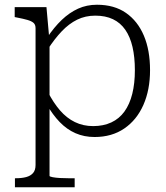

<svg xmlns="http://www.w3.org/2000/svg" viewBox="-20 -567 701 810"><path d="M295 223H43V185H46Q72 185 90.5 180Q109 175 119.5 163Q130 151 130 129V-448Q130 -463 121.5 -470.5Q113 -478 95.5 -483Q78 -488 52 -493L42 -495V-537H176L188 -403L189 -394V175Q189 178 202 180.5Q215 183 233.5 184Q252 185 270 185H295ZM379 11Q335 11 298.5 -5Q262 -21 232 -52Q202 -83 177 -127L182 -179Q205 -134 233 -101.5Q261 -69 296 -52Q331 -35 373 -35Q416 -35 449.5 -50.5Q483 -66 505 -96.5Q527 -127 538 -171Q549 -215 549 -271Q549 -326 539 -369Q529 -412 508.5 -441.5Q488 -471 456.5 -486Q425 -501 382 -501Q340 -501 305.5 -484Q271 -467 240.5 -435Q210 -403 181 -358L178 -407Q208 -452 240.5 -483Q273 -514 309.5 -530.5Q346 -547 389 -547Q462 -547 511.5 -512.5Q561 -478 587 -416.5Q613 -355 613 -271Q613 -188 585 -124.5Q557 -61 504.5 -25Q452 11 379 11Z"/></svg>

Font: Roboto Serif 20pt ExtraLight
Style: Regular
Weight: 250
Version: Version 1.008